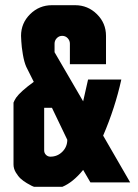

<svg xmlns="http://www.w3.org/2000/svg" viewBox="-20 -722 533 739"><path d="M377 -200 481 -20H328Q317 -38 300 -68Q261 -20 220 -3H111Q108 -4 102.5 -6.5Q97 -9 83.5 -17Q70 -25 60 -34Q50 -43 41 -58Q32 -73 32 -89V-327Q35 -335 42 -346Q59 -370 110 -407Q93 -440 81 -465Q73 -483 68 -512.5Q63 -542 62 -563L61 -584Q61 -633 96 -667.5Q131 -702 180 -702H269Q318 -702 353 -667.5Q388 -633 388 -584V-475H249V-554Q249 -566 240.5 -575Q232 -584 219.5 -584Q207 -584 198.5 -575Q190 -566 190 -554V-521L300 -332L319 -416H447Q423 -307 377 -200ZM174 -119Q201 -119 220 -138Q239 -157 239 -184L180 -307H150V-143Q150 -133 157 -126Q164 -119 174 -119Z"/></svg>

Font: Bayformers-TFTCGName
Style: Regular
Weight: 400
Designer: billmoo
Foundry: Bayformers
Version: Version 1.021;Fontself Maker 3.5.4